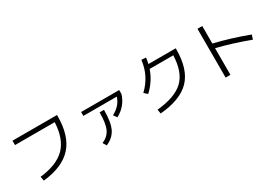

<svg xmlns="http://www.w3.org/2000/svg" viewBox="33 -1756 3934 2774"><g transform="rotate(-30 2000.0 -368.5)"><path d="M130 -703H873V-687Q873 -356 717.5 -184Q562 -12 234 23L221 -48Q506 -80 643 -218.5Q780 -357 792 -630H130Z M1196 -501V-566H1831V-501Q1807 -417 1749.5 -347.5Q1692 -278 1611 -238L1571 -295Q1712 -368 1754 -501ZM1240 -23Q1343 -67 1384 -156Q1425 -245 1425 -428H1498Q1498 -223 1448.5 -119.5Q1399 -16 1276 37Z M2759 -610H2365Q2306 -437 2166 -307L2112 -355Q2298 -530 2327 -784L2402 -779Q2397 -733 2385 -680H2840V-663Q2840 -330 2682.5 -166Q2525 -2 2181 27L2169 -43Q2474 -72 2611.5 -202.5Q2749 -333 2759 -610Z M3333 -767V-475Q3609 -409 3892 -303L3868 -230Q3584 -336 3333 -397V47H3253V-767Z"/></g></svg>

Font: Mplus 1p
Style: Regular
Weight: 400
Version: Version 1.061